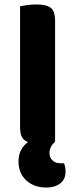

<svg xmlns="http://www.w3.org/2000/svg" viewBox="-20 -636 337 861"><path d="M63 89Q63 58 74.5 36.5Q86 15 106 1Q86 -6 78 -22Q70 -38 70 -67V-608Q81 -610 101.5 -613Q122 -616 143 -616Q188 -616 207.5 -601Q227 -586 227 -542V-1Q202 22 202 50Q202 71 215.5 83.5Q229 96 249 96H267Q274 114 274 134Q274 168 250 186.5Q226 205 188 205Q132 205 97.5 172.5Q63 140 63 89Z"/></svg>

Font: Baloo Paaji 2
Style: Bold
Weight: 700
Designer: Shuchita Grover, Noopur Datye and Ek Type
Foundry: Ek Type
Version: Version 1.640;hotconv 1.0.111;makeotfexe 2.5.65597; ttfautoh